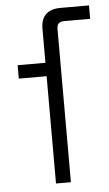

<svg xmlns="http://www.w3.org/2000/svg" viewBox="-52 -735 439 770"><g transform="rotate(-5 168.0 -350.0)"><path d="M142 0H202V-616C202 -636 210 -646 232 -646H336V-700H220C168 -700 142 -672 142 -624V-486H30V-432H142Z"/></g></svg>

Font: Meta Space Light
Style: Regular
Weight: 300
Designer: Meta Pool / Florian Karsten
Foundry: Meta Pool / Florian Karsten
Version: Version 2.000;Glyphs 3.1.1 (3137)